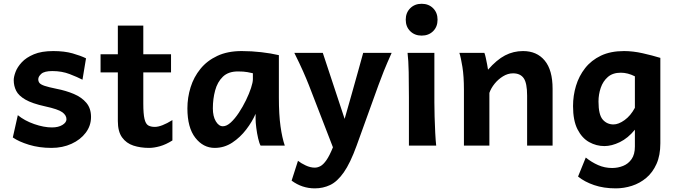

<svg xmlns="http://www.w3.org/2000/svg" viewBox="-20 -782 3627 1031"><path d="M441.9 -468.8 422.9 -354Q395.5 -368.2 353.8 -384.3Q312 -400.4 261.2 -400.4Q218.3 -400.4 201.9 -385.7Q185.5 -371.1 185.5 -356.4Q185.5 -344.7 192.1 -336.4Q198.7 -328.1 219.5 -321Q240.2 -314 283.2 -305.2Q334 -295.4 376.2 -277.6Q418.5 -259.8 443.6 -230Q468.8 -200.2 468.8 -153.8Q468.8 -106.9 440.4 -69.3Q412.1 -31.7 364 -9.8Q315.9 12.2 256.3 12.2Q190.9 12.2 135.7 -4.6Q80.6 -21.5 48.8 -43.9L75.7 -163.6Q111.8 -133.8 163.8 -115.7Q215.8 -97.7 258.8 -97.7Q293.5 -97.7 315.2 -111.1Q336.9 -124.5 336.9 -141.6Q336.9 -163.1 314.5 -179.4Q292 -195.8 222.2 -210.9Q152.8 -226.1 116.5 -247.1Q80.1 -268.1 66.9 -294.4Q53.7 -320.8 53.7 -351.6Q53.7 -369.6 63.5 -395.8Q73.2 -421.9 96.9 -447.5Q120.6 -473.1 161.9 -490.5Q203.1 -507.8 266.1 -507.8Q325.7 -507.8 369.6 -495.4Q413.6 -482.9 441.9 -468.8Z M905.8 -137.2V-27.8Q871.1 -5.9 838.9 3.2Q806.6 12.2 780.3 12.2Q734.4 12.2 696.3 -0.2Q658.2 -12.7 635.5 -44.2Q612.8 -75.7 612.8 -131.8Q612.8 -260.3 612.8 -388.4Q612.8 -516.6 612.8 -644.5H749.5Q749.5 -540 749.5 -435.3Q749.5 -330.6 749.5 -225.6Q749.5 -170.4 755.9 -143.6Q762.2 -116.7 775.9 -108.6Q789.6 -100.6 811.5 -100.6Q846.7 -100.6 905.8 -137.2ZM898.4 -393.1H520V-490.7H898.4Z M1509.3 0H1379.4Q1372.6 -11.7 1366.2 -38.8Q1359.9 -65.9 1356.2 -95.5Q1352.5 -125 1352.5 -143.1V-170.9Q1334.5 -128.9 1302.2 -86.7Q1270 -44.4 1227.1 -16.1Q1184.1 12.2 1132.8 12.2Q1071.3 12.2 1028.8 -42.2Q986.3 -96.7 986.3 -200.2Q986.3 -258.3 1003.4 -313.2Q1020.5 -368.2 1056.2 -412.1Q1091.8 -456.1 1147 -481.9Q1202.1 -507.8 1277.8 -507.8Q1331.1 -507.8 1383.5 -501.7Q1436 -495.6 1477.5 -485.8V-258.8Q1477.5 -166.5 1486.3 -103.8Q1495.1 -41 1509.3 0ZM1337.9 -356.4V-388.7Q1327.6 -391.1 1308.1 -394.8Q1288.6 -398.4 1257.3 -398.4Q1206.1 -398.4 1176.8 -370.1Q1147.5 -341.8 1135.3 -296.4Q1123 -251 1123 -200.2Q1123 -157.2 1138.9 -130.6Q1154.8 -104 1176.8 -104Q1197.3 -104 1219.5 -124.5Q1241.7 -145 1262.7 -176.8Q1283.7 -208.5 1300.8 -243.7Q1317.9 -278.8 1327.9 -309.3Q1337.9 -339.8 1337.9 -356.4Z M1844.2 -102.5 1779.8 40 1638.7 -324.7Q1625.5 -358.4 1607.2 -399.7Q1588.9 -440.9 1560.5 -498H1713.4ZM2012.2 -324.7 1895 0Q1860.8 94.2 1825.9 143.8Q1791 193.4 1752.9 211.4Q1714.8 229.5 1670.4 229.5Q1602.1 229.5 1545.9 188L1580.1 81.5Q1595.7 94.2 1621.1 106.2Q1646.5 118.2 1670.4 118.2Q1685.5 118.2 1700.9 109.9Q1716.3 101.6 1732.9 77.9Q1749.5 54.2 1768.1 8.3Q1775.4 -9.3 1786.9 -35.9Q1798.3 -62.5 1810.3 -90.3Q1822.3 -118.2 1829.6 -140.1Q1850.1 -210.9 1869.1 -278.8Q1888.2 -346.7 1904.1 -403.6Q1919.9 -460.4 1930.2 -498H2083Q2057.6 -441.4 2041 -400.1Q2024.4 -358.9 2012.2 -324.7Z M2168.5 -498H2312.5Q2312.5 -461.4 2312.5 -419.9Q2312.5 -378.4 2312.5 -339.6Q2312.5 -300.8 2312.5 -272Q2312.5 -243.2 2312.5 -231.9Q2312.5 -200.7 2313.7 -156Q2314.9 -111.3 2317.1 -68.8Q2319.3 -26.4 2322.3 0H2175.8Q2175.8 -35.2 2175.8 -82.5Q2175.8 -129.9 2175.8 -177Q2175.8 -224.1 2175.8 -258.8Q2175.8 -330.1 2174.6 -394.8Q2173.3 -459.5 2168.5 -498ZM2158.7 -676.3Q2158.7 -713.9 2182.9 -737.8Q2207 -761.7 2244.1 -761.7Q2281.7 -761.7 2305.7 -737.8Q2329.6 -713.9 2329.6 -676.3Q2329.6 -638.2 2305.7 -614.5Q2281.7 -590.8 2244.1 -590.8Q2207 -590.8 2182.9 -614.5Q2158.7 -638.2 2158.7 -676.3Z M2947.3 0H2810.5Q2810.5 0 2810.5 -21Q2810.5 -42 2810.5 -75.2Q2810.5 -108.4 2810.5 -145.5Q2810.5 -182.6 2810.5 -215.6Q2810.5 -248.5 2810.5 -268.6Q2810.5 -335.9 2792.2 -362.1Q2773.9 -388.2 2734.9 -388.2Q2707 -388.2 2681.2 -372.3Q2655.3 -356.4 2636 -332.5Q2616.7 -308.6 2607.9 -283.2V0H2471.2Q2471.2 0 2471.2 -21.7Q2471.2 -43.5 2471.2 -78.1Q2471.2 -112.8 2471.2 -153.6Q2471.2 -194.3 2471.2 -233.2Q2471.2 -272 2471.2 -300.3Q2471.2 -372.1 2463.1 -422.4Q2455.1 -472.7 2446.8 -498H2581.1Q2585 -488.3 2588.6 -471.2Q2592.3 -454.1 2595.7 -436.5Q2599.1 -418.9 2600.6 -407.7Q2647 -460.9 2691.9 -484.4Q2736.8 -507.8 2788.6 -507.8Q2862.8 -507.8 2905 -456.8Q2947.3 -405.8 2947.3 -305.2Q2947.3 -280.8 2947.3 -242.9Q2947.3 -205.1 2947.3 -163.1Q2947.3 -121.1 2947.3 -84Q2947.3 -46.9 2947.3 -23.4Q2947.3 0 2947.3 0Z M3525.9 -471.2V-12.2Q3525.9 52.2 3505.4 98.1Q3484.9 144 3450.4 173.1Q3416 202.1 3373.3 215.8Q3330.6 229.5 3286.6 229.5Q3221.7 229.5 3170.2 211.9Q3118.7 194.3 3084 166L3125.5 64Q3156.2 88.9 3191.7 104.5Q3227.1 120.1 3267.1 120.1Q3297.9 120.1 3325.9 108.9Q3354 97.7 3371.6 72.3Q3389.2 46.9 3389.2 4.9V-85.4Q3352.1 -40 3308.3 -18.8Q3264.6 2.4 3225.6 2.4Q3182.1 2.4 3143.6 -19Q3105 -40.5 3081.1 -87.6Q3057.1 -134.8 3057.1 -212.4Q3057.1 -268.6 3073 -321.3Q3088.9 -374 3122.1 -416.3Q3155.3 -458.5 3207 -483.2Q3258.8 -507.8 3331.1 -507.8Q3378.9 -507.8 3430.9 -496.1Q3482.9 -484.4 3525.9 -471.2ZM3389.2 -203.1V-372.1Q3351.1 -391.6 3313.5 -391.6Q3270.5 -391.6 3244.1 -368.7Q3217.8 -345.7 3205.8 -310.3Q3193.8 -274.9 3193.8 -236.8Q3193.8 -165.5 3216.8 -139.6Q3239.7 -113.8 3274.4 -113.8Q3301.3 -113.8 3333.7 -137Q3366.2 -160.2 3389.2 -203.1Z"/></svg>

Font: Andika
Style: Bold
Weight: 700
Designer: Victor Gaultney, Annie Olsen, Julie Remington, Don Collingsworth, Eric Hays, Becca Hirsbrunner
Foundry: SIL International
Version: Version 6.101